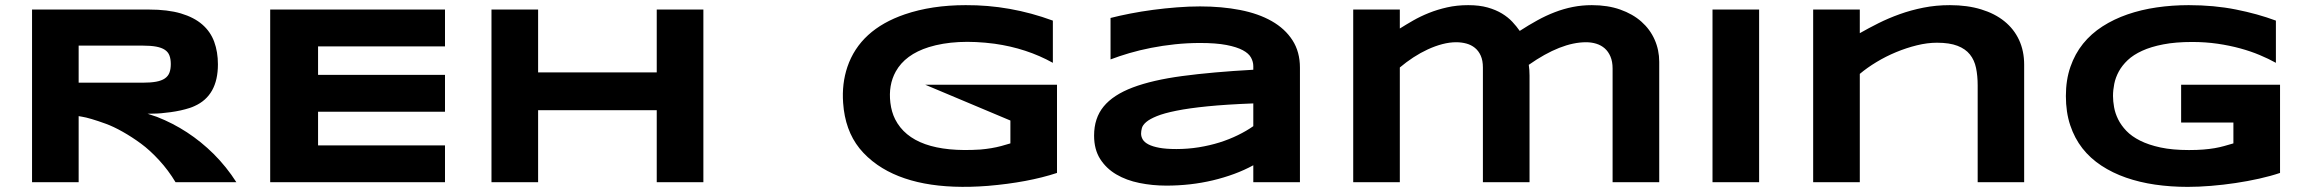

<svg xmlns="http://www.w3.org/2000/svg" viewBox="-20 -708 8969 746"><path d="M553.2 -266.1Q553.2 -266.1 589.8 -253.9Q713.4 -205.6 810.1 -109.9Q860.4 -59.6 898.4 0H662.1Q634.3 -46.4 598.4 -85.4Q562.5 -124.5 527.6 -150.1Q492.7 -175.8 456.8 -196Q420.9 -216.3 390.6 -227.3Q360.4 -238.3 336.4 -245.4Q312.5 -252.4 299.3 -254.4L285.6 -256.8V0H104.5V-670.9H558.6Q631.8 -670.9 682.9 -655.8Q733.9 -640.6 765.9 -612.8Q797.9 -585 812.3 -545.7Q826.7 -506.3 826.7 -458Q826.7 -336.4 735.8 -295.9Q726.6 -291.5 717.3 -288.6Q684.1 -277.8 643.3 -272.2Q602.5 -266.6 577.6 -266.6ZM533.7 -530.8H285.6V-386.7H533.7Q565.4 -386.7 586.7 -390.6Q607.9 -394.5 620.6 -403.3Q633.3 -412.1 638.4 -425.8Q643.6 -439.5 643.6 -459Q643.6 -478.5 638.4 -492.2Q633.3 -505.9 620.6 -514.4Q607.9 -522.9 586.7 -526.9Q565.4 -530.8 533.7 -530.8Z M1029.8 0V-670.9H1709V-527.8H1215.8V-417H1709V-273.9H1215.8V-143.1H1709V0Z M2531.7 0V-279.8H2070.8V0H1889.6V-670.9H2070.8V-426.8H2531.7V-670.9H2712.9V0Z M3731.9 -688Q3904.8 -689 4070.8 -627.9V-463.9Q3969.2 -520.5 3844.2 -538.1Q3694.8 -557.6 3588.9 -524.9Q3497.1 -496.1 3460.4 -430.2Q3431.2 -377.4 3439.5 -308.6Q3443.8 -272.9 3458 -244.6Q3526.4 -109.9 3789.1 -127Q3834 -130.9 3870.1 -140.6Q3887.2 -145.5 3905.8 -150.9V-239.7L3574.7 -378.9H4086.9V-36.1Q3974.6 1 3818.4 14.2Q3538.6 36.1 3389.2 -67.4Q3348.6 -95.7 3319.3 -131.8Q3263.2 -202.1 3255.9 -308.1Q3250.5 -382.8 3272.5 -448.2Q3321.8 -592.8 3495.6 -652.3Q3600.1 -688 3731.9 -688Z M4849.6 0V-65.9Q4814.9 -46.9 4775.1 -32.2Q4735.4 -17.6 4692.4 -7.3Q4649.4 2.9 4603.8 8.1Q4558.1 13.2 4511.7 13.2Q4457.5 13.2 4407 2.9Q4356.4 -7.3 4317.4 -30.3Q4278.3 -53.2 4254.6 -90.3Q4231 -127.4 4231 -181.2Q4231 -249 4268.1 -294.2Q4305.2 -339.4 4381.3 -368.2Q4457.5 -397 4574 -412.6Q4690.4 -428.2 4849.6 -437V-451.2Q4849.6 -467.8 4840.8 -484.1Q4832 -500.5 4808.8 -512.9Q4785.6 -525.4 4745.4 -533.2Q4705.1 -541 4642.6 -541Q4593.3 -541 4545.2 -535.9Q4497.1 -530.8 4452.4 -522Q4407.7 -513.2 4367.7 -501.5Q4327.6 -489.7 4294.9 -477.1V-638.2Q4329.1 -647 4371.6 -655.3Q4414.1 -663.6 4460 -669.7Q4505.9 -675.8 4552.7 -679.4Q4599.6 -683.1 4642.6 -683.1Q4727.1 -683.1 4798.3 -669.2Q4869.6 -655.3 4921.1 -626Q4972.7 -596.7 5001.7 -551.8Q5030.8 -506.8 5030.8 -444.8V0ZM4849.6 -306.2Q4745.1 -302.2 4672.1 -294.9Q4599.1 -287.6 4550.8 -277.8Q4502.4 -268.1 4474.9 -256.8Q4447.3 -245.6 4433.6 -233.9Q4419.9 -222.2 4416.7 -210.4Q4413.6 -198.7 4413.6 -189Q4413.6 -177.2 4419.9 -166.3Q4426.3 -155.3 4442.1 -147Q4458 -138.7 4484.4 -133.8Q4510.7 -128.9 4550.8 -128.9Q4595.2 -128.9 4637.7 -135.7Q4680.2 -142.6 4718.3 -154.5Q4756.3 -166.5 4789.8 -182.9Q4823.2 -199.2 4849.6 -217.8Z M5418.9 -670.9V-597.2Q5442.9 -612.3 5470.9 -628.4Q5499 -644.5 5532 -657.7Q5564.9 -670.9 5602.8 -679.4Q5640.6 -688 5684.6 -688Q5727.5 -688 5759.8 -679Q5792 -669.9 5815.7 -655.5Q5839.4 -641.1 5856 -623.3Q5872.6 -605.5 5884.8 -587.9Q5919.4 -610.4 5953.1 -628.9Q5986.8 -647.5 6021 -660.6Q6055.2 -673.8 6090.8 -680.9Q6126.5 -688 6165 -688Q6226.6 -688 6275.1 -670.9Q6323.7 -653.8 6357.4 -624Q6391.1 -594.2 6408.9 -554Q6426.8 -513.7 6426.8 -467.8V0H6245.6V-441.9Q6245.6 -468.8 6237.3 -488.3Q6229 -507.8 6215.1 -520Q6201.2 -532.2 6182.4 -538.1Q6163.6 -543.9 6142.6 -543.9Q6044.9 -543.9 5919.9 -456.1Q5921.4 -447.8 5922.1 -436.5Q5922.9 -425.3 5922.9 -414.1V0H5741.7V-445.8Q5741.7 -472.7 5733.4 -491.5Q5725.1 -510.3 5710.7 -522Q5696.3 -533.7 5677.5 -538.8Q5658.7 -543.9 5637.7 -543.9Q5612.3 -543.9 5584.2 -536.6Q5556.2 -529.3 5527.6 -516.1Q5499 -502.9 5471.4 -484.9Q5443.8 -466.8 5418.9 -445.8V0H5237.8V-670.9Z M6633.8 0V-670.9H6814.9V0Z M7664.1 0V-376Q7664.1 -413.6 7657.7 -444.1Q7651.4 -474.6 7634 -496.3Q7616.7 -518.1 7585.7 -530Q7554.7 -542 7505.9 -542Q7468.8 -542 7428 -532Q7387.2 -522 7347.2 -505.4Q7307.1 -488.8 7270.8 -466.8Q7234.4 -444.8 7206.1 -420.9V0H7024.9V-670.9H7206.1V-579.1Q7240.2 -598.6 7278.8 -617.9Q7317.4 -637.2 7360.8 -652.8Q7404.3 -668.5 7453.1 -678.2Q7502 -688 7556.2 -688Q7624 -688 7677.5 -671.6Q7731 -655.3 7768.1 -625.2Q7805.2 -595.2 7825 -552.5Q7844.7 -509.8 7844.7 -457V0Z M8483.9 -688Q8582.5 -688 8667.2 -671.1Q8752 -654.3 8822.8 -627.9V-463.9Q8794.9 -479.5 8760 -494.1Q8725.1 -508.8 8684.1 -520Q8643.1 -531.2 8596.2 -538.1Q8549.3 -544.9 8497.6 -544.9Q8433.1 -544.9 8385.3 -535.6Q8337.4 -526.4 8303.2 -510.7Q8269 -495.1 8247.1 -474.4Q8225.1 -453.6 8212.4 -430.2Q8199.7 -406.7 8194.8 -382.3Q8189.9 -357.9 8189.9 -335Q8189.9 -314.9 8194.1 -291.5Q8198.2 -268.1 8209.7 -244.6Q8221.2 -221.2 8241.7 -199.7Q8262.2 -178.2 8295.2 -161.6Q8328.1 -145 8374.5 -135Q8420.9 -125 8484.9 -125Q8517.1 -125 8541 -127Q8564.9 -128.9 8584.7 -132.3Q8604.5 -135.7 8621.8 -140.6Q8639.2 -145.5 8657.7 -150.9V-231.9H8454.6V-378.9H8838.9V-36.1Q8802.7 -23.9 8758.1 -13.9Q8713.4 -3.9 8665.8 3.2Q8618.2 10.3 8570.3 14.2Q8522.5 18.1 8480 18.1Q8414.1 18.1 8353.5 9.3Q8293 0.5 8240.5 -17.8Q8188 -36.1 8144.8 -64.5Q8101.6 -92.8 8071 -131.8Q8040.5 -170.9 8023.7 -221.4Q8006.8 -272 8006.8 -335Q8006.8 -397.5 8024.4 -448.2Q8042 -499 8073.5 -538.1Q8105 -577.1 8149.2 -605.5Q8193.4 -633.8 8246.3 -652.1Q8299.3 -670.4 8359.6 -679.2Q8419.9 -688 8483.9 -688Z"/></svg>

Font: REH Gaming
Style: Gaming
Weight: 700
Designer: Astigmatic (AOETI)
Foundry: Astigmatic (AOETI)
Version: Version 1.001 2011